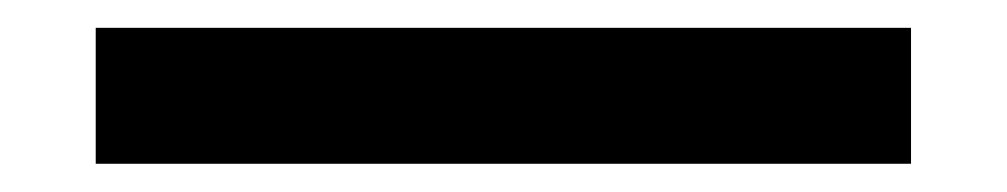

<svg xmlns="http://www.w3.org/2000/svg" viewBox="-20 -20 724 138"><path d="M634.8 0V97.7H48.8V0Z"/></svg>

Font: BabelStone Runic Staveless Rule
Style: Regular
Weight: 400
Designer: Andrew West
Foundry: BabelStone
Version: Version 3.002 March 14, 2022